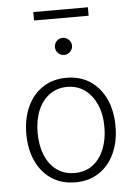

<svg xmlns="http://www.w3.org/2000/svg" viewBox="-55 -812 609 862"><g transform="rotate(-5 250.0 -381.0)"><path d="M250 8Q188 8 143 -22Q98 -52 73.5 -105Q49 -158 49 -227Q49 -297 73.5 -350Q98 -403 143 -433Q188 -463 250 -463Q312 -463 357 -433Q402 -403 426.5 -350Q451 -297 451 -227Q451 -158 426.5 -105Q402 -52 357 -22Q312 8 250 8ZM250 -34Q298 -34 331.5 -59Q365 -84 383 -128Q401 -172 401 -228Q401 -287 381.5 -330.5Q362 -374 328.5 -398Q295 -422 250 -422Q204 -422 170 -397Q136 -372 118 -328.5Q100 -285 100 -228Q100 -171 118 -127Q136 -83 170 -58.5Q204 -34 250 -34ZM249 -566Q234 -566 222.5 -577Q211 -588 211 -604Q211 -621 222 -632Q233 -643 249 -643Q265 -643 276.5 -631.5Q288 -620 288 -604Q288 -589 276.5 -577.5Q265 -566 249 -566ZM128 -732V-770H374V-732Z"/></g></svg>

Font: Inconsolata Light
Style: Regular
Weight: 300
Designer: Raph Levien, Cyreal, Brenton Simpson
Foundry: Raph Levien, Cyreal, Google
Version: Version 3.001